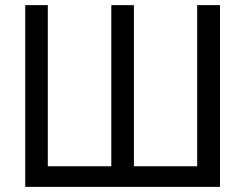

<svg xmlns="http://www.w3.org/2000/svg" viewBox="-20 -727 954 747"><path d="M166 -707V-80.1H413.1V-707H501V-80.1H747.1V-707H835.9V0H78.1V-707Z"/></svg>

Font: Pretendard GOV Variable
Style: Regular
Weight: 400
Designer: Base glyphs from Inter by Rasmus Andersson; Hangul glyphs from Noto Sans CJK(Source Han Sans) by Jang Soo-young and Kang
Foundry: Kil Hyung-jin
Version: Version 1.307;Glyphs 3.2 (3192)